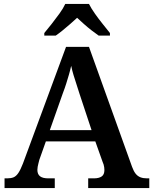

<svg xmlns="http://www.w3.org/2000/svg" viewBox="-20 -951 775 971"><path d="M3 0V-49H17Q36 -49 49 -54.5Q62 -60 73 -76.5Q84 -93 96 -124L314 -714H430L648 -107Q656 -85 666 -72.5Q676 -60 690 -54.5Q704 -49 723 -49H735V0H426V-49H455Q480 -49 494 -58.5Q508 -68 508 -91Q508 -98 507 -105Q506 -112 504 -119Q502 -126 499 -132L462 -236H212L179 -143Q177 -135 174.5 -125.5Q172 -116 170.5 -107.5Q169 -99 169 -92Q169 -70 182.5 -59.5Q196 -49 224 -49H257V0ZM232 -293H443L383 -474Q375 -500 367 -524Q359 -548 352 -571Q345 -594 340 -618Q335 -595 328.5 -573Q322 -551 315 -528.5Q308 -506 298 -480ZM204 -784Q220 -803 240.5 -829Q261 -855 280.5 -882Q300 -909 310 -931H430Q441 -909 460 -882Q479 -855 500 -829Q521 -803 536 -784V-771H479Q463 -782 443 -797.5Q423 -813 404 -830Q385 -847 370 -861Q355 -847 335.5 -830Q316 -813 297 -797.5Q278 -782 262 -771H204Z"/></svg>

Font: Noto Serif Hebrew SemiBold
Style: Regular
Weight: 600
Version: Version 2.003